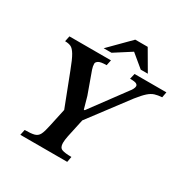

<svg xmlns="http://www.w3.org/2000/svg" viewBox="-187 -993 1113 1149"><g transform="rotate(30 369.5 -418.5)"><path d="M589 -528 387 -260 360 -135Q357 -120 355.5 -108Q354 -96 354 -86Q354 -54 374 -46Q394 -38 440 -38L433 0H109L117 -38Q161 -38 183 -44Q205 -50 215.5 -70.5Q226 -91 235 -135L262 -260L176 -483Q152 -547 135 -575.5Q118 -604 101.5 -611.5Q85 -619 61 -619L69 -657H356L348 -619Q308 -619 293.5 -610Q279 -601 279 -590Q279 -572 286 -552L340 -402L363 -320H369L545 -558Q552 -566 558 -577.5Q564 -589 564 -598Q564 -607 554 -613Q544 -619 510 -619L519 -657H739L732 -619Q703 -617 682.5 -610.5Q662 -604 641 -585.5Q620 -567 589 -528ZM336 -698H282L420 -837H506L587 -698H538L450 -771Z"/></g></svg>

Font: STIX Two Text SemiBold
Style: Italic
Weight: 600
Italic angle: -12°
Designer: Ross Mills, John Hudson & Paul Hanslow, Tiro Typeworks Ltd; with prior portions MicroPress Inc. and Coen Hoffman, Elsevi
Foundry: Tiro Typeworks Ltd
Version: Version 2.13 b171